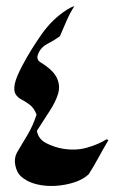

<svg xmlns="http://www.w3.org/2000/svg" viewBox="-20 -605 398 625"><path d="M333 -149Q317 -122 301.5 -93.5Q286 -65 269 -38Q251 -21 222 -11.5Q193 -2 160.5 0Q128 2 98 -5.5Q68 -13 48 -31Q35 -43 30 -66Q25 -89 35 -108Q52 -137 69.5 -166Q87 -195 99 -232Q91 -253 77.5 -263.5Q64 -274 51 -280.5Q38 -287 31 -298Q24 -309 28 -331Q32 -353 54 -394Q80 -443 115.5 -493.5Q151 -544 199 -574Q204 -577 209.5 -580Q215 -583 222 -585Q208 -563 197 -538Q186 -513 175 -487Q157 -474 134 -462Q111 -450 103 -426Q98 -411 112 -402Q153 -377 165 -351.5Q177 -326 169 -299.5Q161 -273 141.5 -243.5Q122 -214 100 -179Q105 -152 130.5 -139Q156 -126 184 -121Q226 -114 262 -124Q298 -134 326 -151Q326 -151 327.5 -151Q329 -151 333 -149Z"/></svg>

Font: Aref Ruqaa Ink
Style: Regular
Weight: 400
Designer: Abdullah Aref
Version: Version 1.005